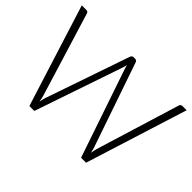

<svg xmlns="http://www.w3.org/2000/svg" viewBox="-134 -982 1255 1255"><g transform="rotate(45 493.5 -354.0)"><path d="M8.5 -707.5H51Q65.5 -707.5 69.5 -694L248 -112.5Q251 -102.5 253.2 -91Q255.5 -79.5 258 -67Q260.5 -79.5 263 -91Q265.5 -102.5 269 -112.5L469 -694Q471 -699.5 476 -703.5Q481 -707.5 488 -707.5H502Q509 -707.5 513.5 -703.8Q518 -700 520.5 -694L720.5 -112.5Q724 -102.5 726.8 -91.5Q729.5 -80.5 732 -68Q734.5 -80 736.5 -91.2Q738.5 -102.5 741.5 -112.5L920 -694Q921.5 -699.5 926.8 -703.5Q932 -707.5 939 -707.5H978L755.5 0H709.5L500.5 -614Q496.5 -626 493.5 -639.5Q490.5 -626 486.5 -614L277 0H231.5Z"/></g></svg>

Font: o
Style: Regular
Weight: 300
Designer: Lukasz Dziedzic
Foundry: Lukasz Dziedzic
Version: Version 1.104; Western+Polish opensource; ttfautohint (v1.8.